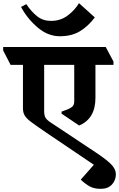

<svg xmlns="http://www.w3.org/2000/svg" viewBox="-76 -966 752 1213"><path d="M0 0ZM656 135Q656 173 631 200Q606 227 560 227Q518 227 490.5 211.5Q463 196 435 170V168L517 75L215 -129Q146 -176 118.5 -197Q91 -218 80 -236.5Q69 -255 69 -282V-556H-9L-56 -647V-669H592L641 -577V-556H527V-348Q527 -216 424 -173L313 -248V-261Q354 -274 373.5 -286.5Q393 -299 393 -323V-556H203V-265Q203 -236 212 -221.5Q221 -207 246 -191L529 -3Q604 47 630 76Q656 105 656 135ZM302 -737Q226 -737 160.5 -793.5Q95 -850 57 -922L90 -940Q123 -891 159.5 -862.5Q196 -834 246 -834Q306 -834 351 -867.5Q396 -901 423 -946L523 -856Q480 -799 428 -768Q376 -737 302 -737Z"/></svg>

Font: Martel Heavy
Style: Regular
Weight: 900
Designer: Dan Reynolds
Foundry: Dan Reynolds
Version: Version 1.001; ttfautohint (v1.1) -l 5 -r 5 -G 72 -x 0 -D la